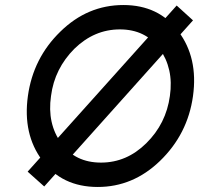

<svg xmlns="http://www.w3.org/2000/svg" viewBox="-20 -732 792 764"><path d="M457 -615Q559 -615 615 -538Q643 -499 653.5 -452Q664 -405 656 -350Q641 -240 562 -162Q484 -85 382 -85Q279 -85 224 -162Q167 -240 183 -350Q190 -405 213.5 -452Q237 -499 276 -538Q355 -615 457 -615ZM471 -712Q328 -712 220 -606Q112 -501 91 -350Q70 -198 148 -94Q226 12 369 12Q509 12 616 -91Q727 -198 748 -350Q769 -502 690 -607Q612 -712 471 -712ZM156 10 748 -651 683 -710 90 -49Z"/></svg>

Font: Unageo
Style: Medium-Italic
Weight: 500
Designer: Richard Sepsi
Foundry: Richard Sepsi
Version: Version 2.000